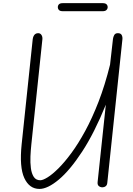

<svg xmlns="http://www.w3.org/2000/svg" viewBox="-20 -1220 864 1250"><path d="M237 10Q171 10 138.2 -61Q105.5 -132 121 -281L193 -965Q194.5 -976.5 198.8 -985.2Q203 -994 210.5 -999Q218 -1004 228.5 -1004Q242.5 -1004 250 -992.2Q257.5 -980.5 256 -964.5L184 -279.5Q180 -242 178.2 -201.5Q176.5 -161 181 -125.8Q185.5 -90.5 199.8 -68.5Q214 -46.5 242.5 -46.5Q259 -46.5 289.5 -65.2Q320 -84 359.8 -123.2Q399.5 -162.5 444.2 -223Q489 -283.5 534.5 -367Q580 -450.5 621.8 -558.2Q663.5 -666 696.5 -799L715.5 -966.5Q717 -979.5 723.8 -991.8Q730.5 -1004 747 -1004Q766 -1004 772.2 -992Q778.5 -980 777 -964.5L678.5 -29.5Q677 -14.5 668 -7.5Q659 -0.5 647 -0.5Q633 -0.5 623.2 -8.8Q613.5 -17 615.5 -35L669 -538.5Q594.5 -354.5 514.8 -232.8Q435 -111 362.5 -50.5Q290 10 237 10ZM389.5 -1147Q371 -1147 363.8 -1154.8Q356.5 -1162.5 356.5 -1173.5Q356.5 -1184.5 363.8 -1192Q371 -1199.5 389.5 -1199.5H648Q666 -1199.5 673.5 -1192Q681 -1184.5 681 -1173.5Q681 -1163 673.2 -1155Q665.5 -1147 648 -1147Z"/></svg>

Font: Edu NSW ACT Hand Pre
Style: Regular
Weight: 400
Designer: Tina and Corey Anderson, Eben Sorkin, Mirko Velimirovic
Foundry: Sorkin Type Co.
Version: Version 2.000